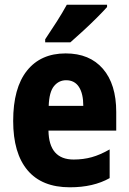

<svg xmlns="http://www.w3.org/2000/svg" viewBox="-20 -786 547 816"><path d="M259 -559Q361 -559 417.5 -493.5Q474 -428 474 -310V-231H186Q188 -108 293 -108Q334 -108 370 -118Q406 -128 446 -151V-29Q377 10 277 10Q158 10 97 -62.5Q36 -135 36 -272Q36 -412 94.5 -485.5Q153 -559 259 -559ZM261 -445Q230 -445 209.5 -420Q189 -395 187 -336H334Q334 -388 315.5 -416.5Q297 -445 261 -445ZM435 -756Q419 -738 391.5 -710.5Q364 -683 333.5 -655Q303 -627 279 -606H172V-619Q197 -656 221.5 -694.5Q246 -733 264 -766H435Z"/></svg>

Font: Noto Sans Tamil Condensed ExtraBold
Style: Regular
Weight: 800
Width: 3
Designer: Jelle Bosma - Monotype Design Team
Foundry: Monotype Imaging Inc.
Version: Version 2.004; ttfautohint (v1.8.4.7-5d5b)